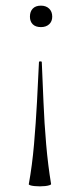

<svg xmlns="http://www.w3.org/2000/svg" viewBox="-20 -385 283 680"><path d="M161 267Q161 269 155 271Q149 273 140 274Q131 275 121 275Q111 275 101.5 274Q92 273 86.5 271Q81 269 82 267Q94 201 100.5 126Q107 51 111 -24Q115 -99 118 -165Q118 -167 120.5 -167.5Q123 -168 125.5 -167.5Q128 -167 128 -165Q131 -99 134 -24Q137 51 143.5 126Q150 201 161 267ZM125 -365Q143 -365 154 -354.5Q165 -344 165 -326Q165 -309 154 -299Q143 -289 125 -289Q106 -289 96 -299Q86 -309 86 -326Q86 -344 96 -354.5Q106 -365 125 -365Z"/></svg>

Font: Cormorant Infant Light Light
Style: Regular
Weight: 300
Version: Version 4.001